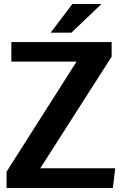

<svg xmlns="http://www.w3.org/2000/svg" viewBox="-20 -943 611 963"><path d="M343 -923 234 -779H338L489 -923ZM37 -732V-634H364L13 -82V0H546L558 -99H182L540 -659V-732Z"/></svg>

Font: Rosario
Style: Bold
Weight: 700
Designer: Hector Gatti
Foundry: Omnibus Type
Version: Version 1.100